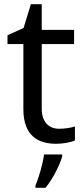

<svg xmlns="http://www.w3.org/2000/svg" viewBox="-20 -679 401 920"><path d="M264 -62C215 -62 180 -93 180 -158V-468H335V-536H180V-659H128L93 -545L16 -510V-468H92V-156C92 -26 165 10 249 10C281 10 320 3 339 -6V-73C322 -67 290 -62 264 -62ZM278 70V61H191C186 104 165 176 150 209V221H198C234 178 269 106 278 70Z"/></svg>

Font: Noto Sans EgyptHiero
Style: Regular
Weight: 400
Designer: Monotype Design Team
Foundry: Monotype Imaging Inc.
Version: Version 2.002